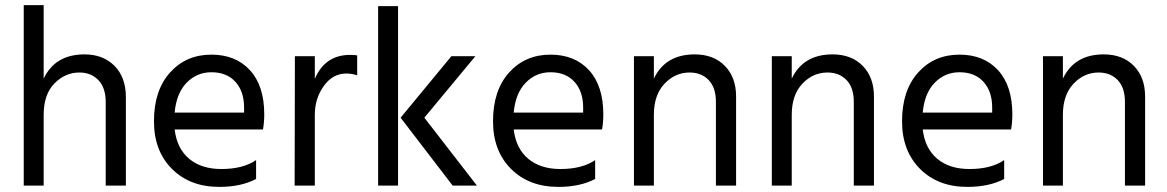

<svg xmlns="http://www.w3.org/2000/svg" viewBox="-20 -727 4572 752"><path d="M473 0H394V-328Q394 -383 365.5 -413Q337 -443 291 -443Q235 -443 193 -400Q151 -357 151 -277V0H73V-707H151V-419Q196 -514 311 -514Q384 -514 428.5 -469Q473 -424 473 -347Z M983 -26Q924 5 839 5Q724 5 653.5 -65.5Q583 -136 583 -252Q583 -373 646 -443Q709 -513 808 -513Q903 -513 959 -452Q1015 -391 1015 -279Q1015 -247 1010 -220H664Q673 -145 721 -105Q769 -65 847 -65Q932 -65 983 -100ZM808 -444Q751 -444 711 -403Q671 -362 664 -286H936V-306Q936 -369 902 -406.5Q868 -444 808 -444Z M1213 0H1134L1135 -507H1213V-418Q1253 -512 1351 -512Q1369 -512 1379 -510V-432Q1358 -439 1336 -439Q1283 -439 1248 -390Q1213 -341 1213 -277Z M1539 0H1461V-703H1539ZM1642 -266 1848 0H1753L1549 -266L1748 -507H1842Z M2311 -26Q2252 5 2167 5Q2052 5 1981.5 -65.5Q1911 -136 1911 -252Q1911 -373 1974 -443Q2037 -513 2136 -513Q2231 -513 2287 -452Q2343 -391 2343 -279Q2343 -247 2338 -220H1992Q2001 -145 2049 -105Q2097 -65 2175 -65Q2260 -65 2311 -100ZM2136 -444Q2079 -444 2039 -403Q1999 -362 1992 -286H2264V-306Q2264 -369 2230 -406.5Q2196 -444 2136 -444Z M2863 0H2784V-328Q2784 -384 2755.5 -413.5Q2727 -443 2681 -443Q2624 -443 2582.5 -399Q2541 -355 2541 -277V0H2463V-507H2541V-419Q2586 -514 2701 -514Q2775 -514 2819 -469Q2863 -424 2863 -349Z M3403 0H3324V-328Q3324 -384 3295.5 -413.5Q3267 -443 3221 -443Q3164 -443 3122.5 -399Q3081 -355 3081 -277V0H3003V-507H3081V-419Q3126 -514 3241 -514Q3315 -514 3359 -469Q3403 -424 3403 -349Z M3913 -26Q3854 5 3769 5Q3654 5 3583.5 -65.5Q3513 -136 3513 -252Q3513 -373 3576 -443Q3639 -513 3738 -513Q3833 -513 3889 -452Q3945 -391 3945 -279Q3945 -247 3940 -220H3594Q3603 -145 3651 -105Q3699 -65 3777 -65Q3862 -65 3913 -100ZM3738 -444Q3681 -444 3641 -403Q3601 -362 3594 -286H3866V-306Q3866 -369 3832 -406.5Q3798 -444 3738 -444Z M4465 0H4386V-328Q4386 -384 4357.5 -413.5Q4329 -443 4283 -443Q4226 -443 4184.5 -399Q4143 -355 4143 -277V0H4065V-507H4143V-419Q4188 -514 4303 -514Q4377 -514 4421 -469Q4465 -424 4465 -349Z"/></svg>

Font: Hind Madurai
Style: Regular
Weight: 400
Designer: Jyotish Sonowal
Foundry: Indian Type Foundry
Version: Version 1.001;PS 1.0;hotconv 1.0.86;makeotf.lib2.5.63406; tt